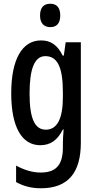

<svg xmlns="http://www.w3.org/2000/svg" viewBox="-20 -766 513 1026"><path d="M249 -746C212 -746 194 -724 194 -683C194 -643 214 -621 249 -621C284 -621 302 -643 302 -683C302 -723 285 -746 249 -746ZM199 -550C100 -550 40 -452 40 -267C40 -87 97 10 195 10C250 10 287 -17 316 -74H320C317 -44 316 -14 316 8V23C316 120 275 156 197 156C155 156 113 144 66 119V207C106 229 147 240 199 240C348 240 412 152 412 -4V-540H331L321 -469H315C286 -527 250 -550 199 -550ZM222 -466C287 -466 316 -407 316 -273V-247C316 -131 285 -73 225 -73C166 -73 138 -132 138 -266C138 -397 164 -466 222 -466Z"/></svg>

Font: Noto Sans Myanmar ExtraCondensed Medium
Style: Regular
Weight: 500
Width: 2
Designer: Monotype Design Team
Foundry: Monotype Imaging Inc.
Version: Version 2.107